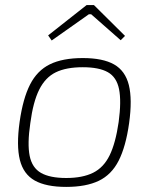

<svg xmlns="http://www.w3.org/2000/svg" viewBox="-20 -722 599 754"><path d="M305 -494Q384 -494 428 -469Q472 -444 486 -388Q500 -332 487 -238Q474 -146 446 -91Q418 -36 368 -12Q318 12 240 12Q161 12 116.5 -13Q72 -38 58 -94Q44 -150 57 -243Q70 -335 98 -390Q126 -445 176 -469.5Q226 -494 305 -494ZM305 -458Q240 -458 199 -438Q158 -418 134 -370Q110 -322 99 -238Q87 -157 96.5 -110Q106 -63 141 -43Q176 -23 240 -23Q304 -23 345.5 -43.5Q387 -64 410.5 -112Q434 -160 446 -243Q457 -325 447.5 -372Q438 -419 403.5 -438.5Q369 -458 305 -458ZM349 -702 471 -581 454 -564 338 -666H329L183 -563L169 -583L320 -702Z"/></svg>

Font: Exo 2 ExtraLight
Style: Italic
Weight: 250
Italic angle: -8°
Designer: Natanael Gama
Foundry: Natanael Gama
Version: Version 2.010